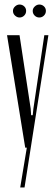

<svg xmlns="http://www.w3.org/2000/svg" viewBox="-20 -650 246 845"><path d="M66 -495 115 -172 117 -143H124L127 -172L175 -495H193L88 175H69L98 0H91L11 -495ZM37 -602Q37 -613 46 -621.5Q55 -630 66 -630Q78 -630 86.5 -622Q95 -614 95 -602Q95 -590 86.5 -581.5Q78 -573 66 -573Q55 -573 46 -581.5Q37 -590 37 -602ZM124 -602Q124 -613 133 -621.5Q142 -630 153 -630Q165 -630 173.5 -622Q182 -614 182 -602Q182 -590 173.5 -581.5Q165 -573 153 -573Q141 -573 132.5 -581.5Q124 -590 124 -602Z"/></svg>

Font: Moniqa Cond Heading
Style: Regular
Weight: 400
Width: 3
Designer: Rajesh Rajput
Foundry: Rajesh Rajput
Version: Version 1.000